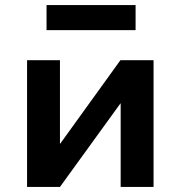

<svg xmlns="http://www.w3.org/2000/svg" viewBox="-20 -739 714 759"><path d="M87 0V-501H217V-171H218L456 -501H587V0H457V-330H456L217 0ZM164 -620V-719H516V-620Z"/></svg>

Font: Nunito Sans 7pt
Style: Bold
Weight: 700
Designer: Vernon Adams
Foundry: Vernon Adams
Version: Version 3.101;gftools[0.9.27]